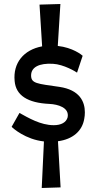

<svg xmlns="http://www.w3.org/2000/svg" viewBox="-20 -791 485 957"><path d="M177 -768 190 -560C98 -543 44 -477 53 -387C59 -316 117 -278 227 -273C268 -271 327 -255 317 -206C310 -181 285 -167 248 -167C182 -167 121 -204 77 -228L38 -159C44 -152 107 -96 199 -86L188 146L282 143L269 -87C343 -97 390 -138 400 -199C402 -209 403 -220 403 -231C403 -285 377 -343 276 -358C164 -374 135 -375 135 -415C135 -456 175 -477 244 -473C298 -470 357 -434 364 -429L392 -513C387 -518 342 -554 268 -562L281 -771Z"/></svg>

Font: McLaren
Style: Regular
Weight: 400
Designer: Astigmatic (AOETI)
Foundry: Astigmatic (AOETI)
Version: Version 1.000